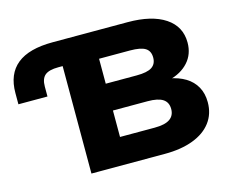

<svg xmlns="http://www.w3.org/2000/svg" viewBox="-99 -847 1199 989"><g transform="rotate(-15 501.0 -352.5)"><path d="M273 0V-573H250Q200 -573 178.5 -555Q157 -537 157 -495V-442H2V-502Q2 -603 65 -654Q128 -705 255 -705H655Q783 -705 854.5 -657.5Q926 -610 926 -524Q926 -462 888 -420Q850 -378 785 -362V-370Q836 -361 872 -339Q908 -317 927.5 -282Q947 -247 947 -200Q947 -138 913 -93Q879 -48 815.5 -24Q752 0 665 0ZM464 -144H649Q704 -144 730 -162Q756 -180 756 -215Q756 -251 730 -268Q704 -285 649 -285H464ZM464 -428H629Q686 -428 710.5 -444.5Q735 -461 735 -495Q735 -530 710.5 -545.5Q686 -561 629 -561H464Z"/></g></svg>

Font: Nunito Sans 10pt SemiExpanded Black
Style: Regular
Weight: 900
Width: 6
Designer: Vernon Adams
Foundry: Vernon Adams
Version: Version 3.101;gftools[0.9.27]